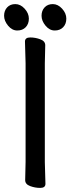

<svg xmlns="http://www.w3.org/2000/svg" viewBox="-20 -898 344 938"><path d="M304 -807Q304 -781 288.5 -765Q273 -749 247.5 -749Q222 -749 202.5 -772.5Q183 -796 183 -821Q183 -846 198 -862Q213 -878 238 -878Q263 -878 283.5 -855.5Q304 -833 304 -807ZM121 -807Q121 -781 105.5 -765Q90 -749 64.5 -749Q39 -749 19.5 -772.5Q0 -796 0 -821Q0 -846 15 -862Q30 -878 55 -878Q80 -878 100.5 -855.5Q121 -833 121 -807ZM103 -18 105 -107V-589L102 -695Q102 -715 127.5 -715Q153 -715 177 -706Q201 -697 201 -677L199 -588V-106L202 0Q202 20 176.5 20Q151 20 127 11Q103 2 103 -18Z"/></svg>

Font: LXGW ZhenKai
Style: Regular
Weight: 400
Designer: LXGW / Fontworks Inc.
Foundry: LXGW / Fontworks Inc.
Version: Version 0.800;June 8, 2025